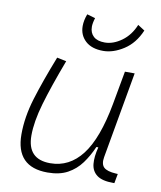

<svg xmlns="http://www.w3.org/2000/svg" viewBox="-85 -819 756 899"><g transform="rotate(10 293.0 -370.0)"><path d="M201.7 10.3Q50.8 10.3 50.8 -145Q50.8 -227.1 78.6 -317.6Q106.4 -408.2 153.3 -527.3L197.8 -518.1Q148.9 -388.7 123.3 -300.8Q97.7 -212.9 97.7 -147.5Q97.7 -34.7 206.5 -34.7Q297.4 -34.7 357.4 -112.8Q417.5 -190.9 448.2 -358.4L477.1 -517.6H523.4L450.7 -106.9Q444.8 -73.2 460.2 -58.1Q475.6 -43 518.6 -40.5L527.3 -40L519 4.9H513.7Q460.9 4.9 435.8 -13.9Q410.6 -32.7 407.2 -66.7Q403.8 -100.6 416 -147H406.7Q387.7 -103 361.6 -67.4Q335.4 -31.7 296.9 -10.7Q258.3 10.3 201.7 10.3ZM359.4 -595.7Q304.7 -595.7 274.9 -623.3Q245.1 -650.9 245.1 -693.8Q245.1 -720.7 256.8 -751.5L295.9 -740.2Q288.1 -715.3 288.1 -698.2Q288.1 -669.4 306.2 -652.6Q324.2 -635.7 359.9 -635.7Q399.9 -635.7 439.7 -664.3Q479.5 -692.9 500.5 -744.1L533.2 -723.1Q506.3 -659.7 456.8 -627.7Q407.2 -595.7 359.4 -595.7Z"/></g></svg>

Font: Cascadia Code ExtraLight
Style: Italic
Weight: 200
Italic angle: -10°
Monospace: yes
Designer: Aaron Bell
Foundry: Saja Typeworks
Version: Version 2404.023; ttfautohint (v1.8.4)